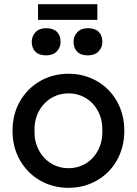

<svg xmlns="http://www.w3.org/2000/svg" viewBox="-20 -889 655 919"><path d="M308 10Q233 10 172 -25Q111 -60 75.5 -122Q40 -184 40 -263Q40 -342 75.5 -404Q111 -466 172 -501Q233 -536 308 -536Q382 -536 443.5 -501Q505 -466 540 -403.5Q575 -341 575 -263Q575 -185 540 -122.5Q505 -60 443.5 -25Q382 10 308 10ZM308 -442Q262 -442 224.5 -419Q187 -396 165.5 -355.5Q144 -315 145 -263Q144 -212 165.5 -171Q187 -130 224.5 -107Q262 -84 308 -84Q354 -84 391.5 -107Q429 -130 450 -171Q471 -212 470 -263Q471 -315 450 -355.5Q429 -396 391.5 -419Q354 -442 308 -442ZM132 -689Q132 -716 150 -735Q168 -754 201 -754Q235 -754 252.5 -736.5Q270 -719 270 -689Q270 -662 252 -643Q234 -624 201 -624Q167 -624 149.5 -641.5Q132 -659 132 -689ZM332 -689Q332 -716 350 -735Q368 -754 401 -754Q435 -754 452.5 -736.5Q470 -719 470 -689Q470 -662 452 -643Q434 -624 401 -624Q367 -624 349.5 -641.5Q332 -659 332 -689ZM162 -869H446V-794H162Z"/></svg>

Font: Lexend
Style: Regular
Weight: 400
Designer: Thomas Jockin
Foundry: Lexend
Version: Version 1.000